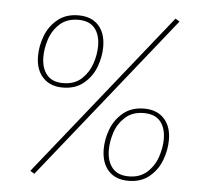

<svg xmlns="http://www.w3.org/2000/svg" viewBox="-51 -748 862 817"><g transform="rotate(5 380.0 -340.0)"><path d="M666 -695 107 4 125 15 684 -684ZM97 -486Q97 -528 113 -571Q129 -614 164.5 -643.5Q200 -673 254 -673Q309 -673 339.5 -640Q370 -607 370 -548Q370 -506 354 -463Q338 -420 302.5 -390.5Q267 -361 213 -361Q159 -361 128 -394.5Q97 -428 97 -486ZM348 -550Q348 -598 325 -626Q302 -654 255 -654Q206 -654 175.5 -626Q145 -598 132.5 -559Q120 -520 120 -484Q120 -437 143 -408.5Q166 -380 213 -380Q262 -380 292 -408Q322 -436 335 -475Q348 -514 348 -550ZM410 -116Q410 -158 426 -200.5Q442 -243 477.5 -272.5Q513 -302 567 -302Q621 -302 652 -269Q683 -236 683 -178Q683 -136 667 -92.5Q651 -49 615.5 -19.5Q580 10 526 10Q471 10 440.5 -23.5Q410 -57 410 -116ZM661 -179Q661 -227 638 -255Q615 -283 567 -283Q518 -283 487.5 -255Q457 -227 444.5 -188.5Q432 -150 432 -114Q432 -66 455.5 -37.5Q479 -9 526 -9Q574 -9 604.5 -37Q635 -65 648 -104.5Q661 -144 661 -179Z"/></g></svg>

Font: Fira Sans Thin
Style: Italic
Weight: 250
Italic angle: -8°
Designer: Carrois Corporate & Edenspiekermann AG
Foundry: Carrois Corporate GbR & Edenspiekermann AG
Version: Version 4.203